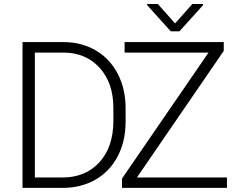

<svg xmlns="http://www.w3.org/2000/svg" viewBox="-20 -916 1169 936"><path d="M89.8 0ZM89.8 0V-710.9H288.6Q376 -710.9 445.3 -671.1Q514.6 -631.3 553.5 -557.1Q592.3 -482.9 592.3 -388.2V-322.8Q592.3 -227.5 553.7 -153.8Q515.1 -80.1 445.1 -40Q375 0 284.2 0ZM149.9 -659.7V-50.8H284.7Q397 -50.8 464.8 -125.2Q532.7 -199.7 532.7 -326.7V-389.2Q532.7 -511.7 465.8 -585.4Q398.9 -659.2 289.6 -659.7ZM647.5 -50.8H1086.4V0H574.7V-45.4L996.6 -659.7H587.4V-710.9H1070.8V-668ZM833.5 -801.8 917.5 -896.5H969.7V-890.6L854.5 -763.2H812.5L697.3 -891.1V-896.5H749.5Z"/></svg>

Font: Roboto Light
Style: Regular
Weight: 300
Designer: Google
Version: Version 2.134; 2016; ttfautohint (v1.6)